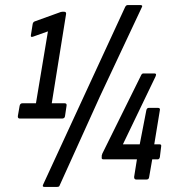

<svg xmlns="http://www.w3.org/2000/svg" viewBox="-20 -704 682 753"><path d="M58 -239Q49 -239 50 -249L57 -289Q59 -299 68 -299H121L168 -581L109 -560Q100 -557 101 -565L108 -609Q109 -617 116 -620L213 -655Q215 -656 218.5 -657Q222 -658 225 -658H231Q241 -658 239 -648L183 -299H233Q243 -299 241 -289L235 -249Q234 -239 223 -239ZM154 29Q144 29 150 18L319 -348L471 -677Q475 -684 480 -684H532Q535 -684 537 -682Q539 -680 536 -675L372 -326L214 23Q213 29 204 29ZM514 0Q506 0 506 -10L517 -79H386Q377 -79 379 -88V-94Q380 -98 381.5 -102Q383 -106 385 -109L532 -406Q536 -416 542 -416H586Q590 -416 591.5 -413.5Q593 -411 590 -404L462 -138H528L554 -272Q556 -281 564 -281H599Q609 -281 607 -272L585 -138H606Q614 -138 612 -129L607 -88Q605 -79 598 -79H577L565 -10Q564 0 555 0Z"/></svg>

Font: Sofia Sans Extra Condensed Medium
Style: Italic
Weight: 500
Italic angle: -9°
Version: Version 4.100